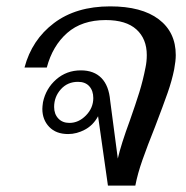

<svg xmlns="http://www.w3.org/2000/svg" viewBox="-20 -583 584 603"><path d="M288 -218Q273 -190 247 -176Q221 -162 194 -162Q156 -162 134.5 -184.5Q113 -207 113 -241Q113 -248 115 -262Q124 -305 156.5 -333.5Q189 -362 234 -362Q275 -362 298.5 -338Q322 -314 326 -267L350 -85Q360 -129 388 -205Q406 -256 417.5 -293Q429 -330 437 -371Q441 -390 441 -410Q441 -461 408.5 -490.5Q376 -520 312 -520Q237 -520 191 -479.5Q145 -439 127 -371H57Q80 -458 149.5 -510.5Q219 -563 326 -563Q425 -563 478.5 -522.5Q532 -482 532 -410Q532 -392 527 -365Q520 -330 506.5 -291.5Q493 -253 467 -185Q443 -125 427.5 -81Q412 -37 405 0H319ZM273 -275Q273 -298 260.5 -312Q248 -326 225 -326Q192 -326 171 -302.5Q150 -279 150 -247Q150 -225 163 -211Q176 -197 198 -197Q227 -197 250 -220.5Q273 -244 273 -275Z"/></svg>

Font: Taviraj
Style: Italic
Weight: 400
Italic angle: -12°
Designer: Katatrad Team
Foundry: CadsonDemak
Version: Version 1.001